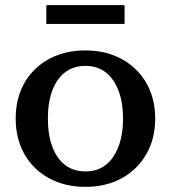

<svg xmlns="http://www.w3.org/2000/svg" viewBox="-20 -716 663 746"><path d="M583 -255Q583 -177 548.5 -117Q514 -57 453 -23.5Q392 10 312 10Q232 10 170.5 -23.5Q109 -57 75 -117Q41 -177 41 -255Q41 -314 60 -362.5Q79 -411 115.5 -446.5Q152 -482 201.5 -501Q251 -520 312 -520Q372 -520 421.5 -501Q471 -482 507.5 -446.5Q544 -411 563.5 -362.5Q583 -314 583 -255ZM166 -255Q166 -192 183.5 -145.5Q201 -99 233.5 -74.5Q266 -50 312 -50Q358 -50 390 -74.5Q422 -99 440 -145.5Q458 -192 458 -255Q458 -319 440 -365Q422 -411 390 -435.5Q358 -460 312 -460Q266 -460 233.5 -435.5Q201 -411 183.5 -365Q166 -319 166 -255ZM160 -696H464V-623H160Z"/></svg>

Font: Roboto Serif 36pt Medium
Style: Regular
Weight: 500
Designer: Greg Gazdowicz
Foundry: Commercial Type
Version: Version 1.008